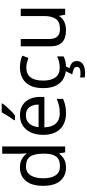

<svg xmlns="http://www.w3.org/2000/svg" viewBox="615 -1422 1046 2317"><g transform="rotate(-90 1138.5 -263.0)"><path d="M275 10Q175 10 115 -59.5Q55 -129 55 -267Q55 -405 115.5 -475.5Q176 -546 276 -546Q338 -546 377.5 -523Q417 -500 442 -467H448Q447 -480 444.5 -505.5Q442 -531 442 -546V-760H530V0H459L446 -72H442Q418 -38 378 -14Q338 10 275 10ZM289 -63Q374 -63 408.5 -109.5Q443 -156 443 -250V-266Q443 -366 410 -419.5Q377 -473 288 -473Q217 -473 181.5 -416.5Q146 -360 146 -265Q146 -169 181.5 -116Q217 -63 289 -63Z M907 -546Q976 -546 1025.5 -516Q1075 -486 1101.5 -431.5Q1128 -377 1128 -304V-251H761Q763 -160 807.5 -112.5Q852 -65 932 -65Q983 -65 1022.5 -74.5Q1062 -84 1104 -102V-25Q1063 -7 1023 1.5Q983 10 928 10Q852 10 793.5 -21Q735 -52 702.5 -113.5Q670 -175 670 -264Q670 -352 699.5 -415Q729 -478 782.5 -512Q836 -546 907 -546ZM906 -474Q843 -474 806.5 -433.5Q770 -393 763 -321H1036Q1035 -389 1004 -431.5Q973 -474 906 -474ZM1048 -756Q1036 -738 1011 -709.5Q986 -681 957.5 -652.5Q929 -624 905 -606H847V-618Q862 -637 879.5 -663Q897 -689 914 -716.5Q931 -744 942 -766H1048Z M1479 10Q1408 10 1352.5 -19Q1297 -48 1265.5 -109Q1234 -170 1234 -265Q1234 -364 1267 -426Q1300 -488 1356.5 -517Q1413 -546 1485 -546Q1526 -546 1564 -537.5Q1602 -529 1626 -517L1599 -444Q1575 -453 1543 -461Q1511 -469 1483 -469Q1325 -469 1325 -266Q1325 -169 1363.5 -117.5Q1402 -66 1478 -66Q1522 -66 1555.5 -75Q1589 -84 1617 -97V-19Q1590 -5 1557.5 2.5Q1525 10 1479 10ZM1561 139Q1561 187 1524 213.5Q1487 240 1413 240Q1381 240 1363 235V180Q1372 182 1387 183.5Q1402 185 1416 185Q1452 185 1471 175.5Q1490 166 1490 141Q1490 115 1463.5 103Q1437 91 1399 86L1442 0H1500L1474 53Q1510 61 1535.5 81Q1561 101 1561 139Z M2192 -536V0H2120L2107 -71H2103Q2077 -29 2031 -9.5Q1985 10 1933 10Q1836 10 1787 -36.5Q1738 -83 1738 -185V-536H1827V-191Q1827 -63 1946 -63Q2035 -63 2069.5 -113Q2104 -163 2104 -257V-536Z"/></g></svg>

Font: Noto Sans Ugaritic
Style: Regular
Weight: 400
Designer: Monotype Design Team
Foundry: Monotype Imaging Inc.
Version: Version 2.001; ttfautohint (v1.8.4.7-5d5b)